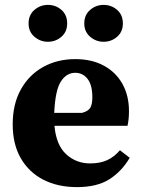

<svg xmlns="http://www.w3.org/2000/svg" viewBox="-20 -751 579 786"><path d="M288 -453Q252 -453 229 -417Q206 -381 202 -289H316Q342 -296 350 -310.5Q358 -325 358 -353Q358 -403 338.5 -428Q319 -453 288 -453ZM295 15Q217 15 158 -15Q99 -45 65.5 -102.5Q32 -160 32 -242Q32 -325 65.5 -385Q99 -445 157 -477Q215 -509 288 -509Q356 -509 405.5 -482Q455 -455 481.5 -407Q508 -359 508 -296Q508 -263 502 -236H203Q210 -157 251 -119.5Q292 -82 349 -82Q390 -82 419 -95.5Q448 -109 471 -136L511 -105Q478 -49 427.5 -17Q377 15 295 15ZM176 -580Q145 -580 121 -600.5Q97 -621 97 -655Q97 -690 121 -710.5Q145 -731 176 -731Q208 -731 231.5 -710.5Q255 -690 255 -655Q255 -621 231.5 -600.5Q208 -580 176 -580ZM404 -580Q373 -580 349 -600.5Q325 -621 325 -655Q325 -690 349 -710.5Q373 -731 404 -731Q436 -731 459.5 -710.5Q483 -690 483 -655Q483 -621 459.5 -600.5Q436 -580 404 -580Z"/></svg>

Font: Source Serif 4 SmText
Style: Bold
Weight: 700
Designer: Frank Grießhammer
Foundry: Adobe
Version: Version 4.005;hotconv 1.1.0;makeotfexe 2.6.0